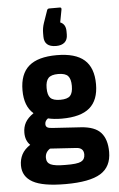

<svg xmlns="http://www.w3.org/2000/svg" viewBox="-63 -807 647 1046"><g transform="rotate(-5 261.0 -283.5)"><path d="M264 -160Q221 -160 188 -168Q171 -156 171 -138Q171 -126 179 -120.5Q187 -115 206 -114L363 -104Q439 -99 471.5 -62.5Q504 -26 504 43Q504 124 444.5 160.5Q385 197 253 197Q129 197 74 166.5Q19 136 19 75Q19 42 33 15Q47 -12 79 -33Q53 -58 53 -101Q53 -132 66.5 -156.5Q80 -181 112 -203Q63 -245 63 -332Q63 -421 112.5 -464Q162 -507 265 -507Q367 -507 416 -464Q465 -421 465 -331Q465 -244 416 -202Q367 -160 264 -160ZM264 -263Q303 -263 318 -279Q333 -295 333 -333Q333 -371 318 -387.5Q303 -404 264 -404Q226 -404 210.5 -387.5Q195 -371 195 -333Q195 -295 210 -279Q225 -263 264 -263ZM260 93Q325 94 346.5 83Q368 72 368 45Q368 8 327 6L185 -3Q158 14 158 45Q158 72 180.5 82.5Q203 93 260 93ZM267 -557Q202 -557 202 -614V-633Q202 -660 211 -687L235 -756Q238 -764 247 -764H305Q315 -764 313 -752L300 -683Q330 -671 330 -632V-614Q330 -586 313.5 -571.5Q297 -557 267 -557Z"/></g></svg>

Font: Sofia Sans ExtraBold
Style: Regular
Weight: 800
Designer: Botio Nikoltchev, Ani Petrova
Foundry: lettersoup
Version: Version 4.101; ttfautohint (v1.8.4.7-5d5b)